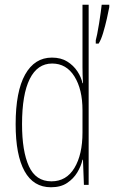

<svg xmlns="http://www.w3.org/2000/svg" viewBox="-20 -780 481 810"><path d="M195 10Q121 10 83.5 -58Q46 -126 46 -256Q46 -394 86 -465.5Q126 -537 199 -537Q237 -537 263.5 -520.5Q290 -504 306.5 -479Q323 -454 328 -429H330Q329 -448 328.5 -464.5Q328 -481 328 -497V-760H354V0H334L330 -106H328Q322 -79 306 -52.5Q290 -26 263 -8Q236 10 195 10ZM197 -15Q260 -15 294 -71.5Q328 -128 328 -221V-315Q328 -403 294 -457.5Q260 -512 200 -512Q138 -512 105.5 -447Q73 -382 73 -256Q73 -142 102 -78.5Q131 -15 197 -15ZM441 -750Q438 -733 431 -702Q424 -671 415 -641Q406 -611 396 -596H384V-610Q386 -616 390 -636Q394 -656 398 -681Q402 -706 405 -728Q408 -750 409 -760H441Z"/></svg>

Font: Noto Sans Lao Looped ExtraCondensed Thin
Style: Regular
Weight: 100
Width: 2
Designer: Mark Frömberg, Ben Mitchell
Foundry: The Fontpad Ltd
Version: Version 1.002; ttfautohint (v1.8.4.7-5d5b)